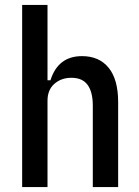

<svg xmlns="http://www.w3.org/2000/svg" viewBox="-20 -760 565 780"><path d="M70 -740H173V-434H185Q216 -532 313 -532Q383 -532 421.5 -484.5Q460 -437 460 -345V0H357V-331Q357 -386 336 -415Q315 -444 270 -444Q229 -444 201 -419.5Q173 -395 173 -351V0H70Z"/></svg>

Font: IBM Plex Sans Condensed Medium
Style: Regular
Weight: 500
Width: 3
Designer: Mike Abbink, Paul van der Laan, Pieter van Rosmalen
Foundry: Bold Monday
Version: Version 1.3